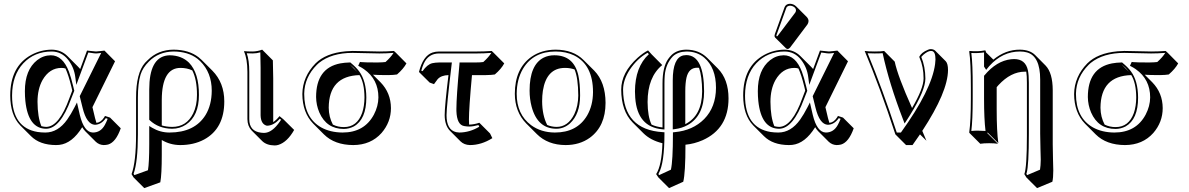

<svg xmlns="http://www.w3.org/2000/svg" viewBox="-20 -702 6300 1017"><path d="M469.7 -134.3 483.4 -76.7Q486.8 -63 490.7 -51.3Q514.2 -53.2 531.2 -79.6Q533.7 -84 536.1 -87.9L563 -79.1L619.6 -22.5Q593.8 51.3 552.7 63.5Q541 66.4 528.8 66.4Q505.4 65.4 487.8 49.3L431.2 -7.3Q422.4 -16.6 415.5 -28.3Q362.3 57.6 294.4 65.4Q285.2 66.4 276.4 66.4Q190.9 65.9 144 19L87.4 -37.6Q34.7 -91.8 34.2 -195.8Q34.2 -350.1 145.5 -411.1Q196.3 -438.5 253.9 -439Q303.7 -438.5 337.4 -404.8L394 -348.1Q399.9 -342.3 404.8 -336.4L440.9 -434.1Q448.2 -434.1 464.8 -431.6Q481.4 -429.2 488.8 -429.2Q496.6 -429.2 512.7 -431.6Q527.3 -434.1 533.2 -434.1L589.4 -377.4ZM362.8 -222.2 357.9 -243.2Q342.3 -306.6 326.7 -339.4Q315.9 -342.3 305.7 -342.3Q242.2 -342.3 205.1 -277.8Q178.7 -230 178.7 -162.6Q179.2 -81.5 199.2 -33.7Q211.9 -30.3 225.1 -29.8Q293.5 -31.7 347.2 -181.2ZM373.5 -221.2 356.4 -177.7Q299.3 -21.5 225.1 -20Q129.9 -20 114.3 -167Q111.8 -191.9 111.8 -219.2Q111.8 -332 176.8 -383.3Q209.5 -408.7 249 -409.2Q312 -409.2 345.2 -322.3Q356.4 -292 367.7 -245.1ZM402.3 -192.4 516.1 -421.9Q497.6 -418.9 488.8 -418.9Q480 -418.9 462.4 -421.9Q452.1 -423.3 447.8 -423.8L384.3 -252.4L378.9 -293Q372.6 -344.7 341.3 -384.8Q307.1 -428.7 253.9 -429.2Q162.6 -429.2 103.5 -366.7Q44.4 -303.7 43.9 -195.8Q43.9 -24.9 179.7 -2.9Q199.2 0 220.2 0Q287.6 0 336.4 -69.3Q355.5 -96.2 375 -134.3L387.7 -159.2L402.8 -93.3Q425.3 -1 472.2 0Q513.2 0 535.2 -40Q543 -54.2 550.3 -72.8L540.5 -76.2Q516.6 -42 482.9 -41Q439 -43 417.5 -130.9Z M829.1 263.7 744.1 294.4 687.5 237.8 676.8 220.2Q700.7 156.2 700.7 9.8V-184.1Q700.7 -315.4 748 -369.1Q753.4 -375 761.7 -382.8Q816.9 -438.5 899.4 -439Q980.5 -438.5 1031.7 -398.9Q1041 -391.6 1048.3 -384.3L1105 -327.6Q1168 -263.7 1168 -164.6Q1168 -21 1061 37.1Q1006.3 66.4 934.1 66.4Q880.9 65.9 836.9 39.6V117.7Q836.9 223.6 829.1 263.7ZM836.9 -37.6Q861.3 -30.3 891.6 -29.8Q968.3 -29.8 1003.4 -101.6Q1023.4 -143.1 1023.4 -199.2Q1023.4 -280.3 998.5 -329.1Q970.7 -342.3 936 -342.3Q837.9 -342.3 836.9 -173.8Q836.9 -171.9 836.9 -171.4ZM1033.7 -198.7Q1033.7 -88.4 965.3 -42Q932.1 -20 891.6 -20Q819.8 -21 773.4 -64.9L770.5 -67.9V-228Q770.5 -396 866.2 -408.2Q873 -409.2 879.4 -409.2Q941.9 -408.2 981 -370.1Q1034.2 -315.4 1033.7 -198.7ZM763.7 199.7Q770.5 160.6 770.5 61V-34.7L785.6 -25.4Q828.6 0 877.4 0Q1011.2 0 1068.8 -92.8Q1101.1 -146 1101.6 -221.2Q1101.6 -317.9 1040 -378.4Q1032.2 -385.7 1025.4 -391.1Q976.1 -428.7 899.4 -429.2Q820.3 -428.2 768.6 -376Q735.8 -343.3 724.6 -307.1Q710.4 -260.7 710.4 -184.1V9.8Q710.4 154.8 687.5 218.8L691.9 225.6Z M1290.5 -321.8Q1290 -391.6 1272.5 -429.2L1274.4 -431.2Q1286.6 -429.2 1318.4 -429.2Q1343.8 -429.7 1368.7 -439L1425.3 -382.3Q1425.3 -381.3 1427.2 -286.6V-55.2Q1443.8 -65.9 1460.4 -86.9L1481.4 -69.8L1538.1 -13.7Q1501.5 50.8 1454.6 65.4Q1444.3 68.4 1435.1 68.4Q1392.6 67.9 1369.1 45.4L1312.5 -11.2Q1291 -34.2 1290.5 -70.8ZM1300.3 -321.8V-70.8Q1300.3 -6.3 1363.8 1Q1371.6 2 1378.4 2Q1421.4 2 1463.4 -59.6Q1466.3 -64 1468.8 -67.9L1461.9 -72.8Q1429.2 -36.1 1393.6 -36.1Q1361.8 -43.9 1360.4 -90.8V-342.8Q1360.4 -368.7 1358.9 -424.8Q1338.4 -418.9 1318.4 -418.9Q1304.7 -418.9 1287.1 -419.9Q1300.3 -382.8 1300.3 -321.8Z M2083 -307.6Q2066.9 -304.7 2036.1 -304.2Q1983.4 -304.2 1955.6 -306.2L1995.6 -266.1Q2050.3 -210 2050.8 -129.4Q2050.8 -55.2 2001 2.4Q1944.3 65.9 1851.1 66.4Q1752.4 65.9 1695.8 9.8L1639.2 -46.9Q1582 -105.5 1581.5 -204.1Q1583 -296.4 1651.4 -366.2Q1705.6 -420.4 1811 -430.2Q1829.6 -431.6 1847.7 -432.1Q1871.1 -432.1 1918.2 -430.7Q1965.3 -429.2 1989.3 -429.2Q2028.3 -429.2 2066.4 -432.1L2076.7 -422.9L2132.8 -366.2Q2117.2 -337.4 2083 -307.6ZM1801.3 -28.8Q1871.6 -28.8 1898.4 -104.5Q1910.2 -139.6 1910.6 -185.1Q1910.2 -262.7 1884.3 -304.2Q1722.2 -299.8 1721.2 -131.3Q1721.7 -82.5 1743.2 -42Q1769.5 -28.8 1801.3 -28.8ZM1872.1 -321.3Q1863.3 -332.5 1854.5 -341.8Q1844.2 -351.6 1832.5 -360.8ZM1801.3 -19Q1709.5 -19 1671.4 -106.4Q1654.8 -145.5 1654.3 -188Q1654.3 -341.3 1782.2 -366.2Q1806.2 -370.6 1832.5 -371.1H1835.9L1838.4 -368.7Q1865.2 -346.7 1882.3 -324.2Q1919.9 -273.9 1920.4 -185.1Q1920.4 -69.8 1854 -32.2Q1829.6 -19.5 1801.3 -19ZM2022 -373.5Q2050.8 -399.4 2064.5 -421.9Q2024.9 -418.9 1989.3 -418.9Q1965.3 -418.9 1918 -420.4Q1871.1 -421.9 1847.7 -421.9Q1735.8 -421.9 1669.4 -368.7Q1663.1 -363.3 1658.7 -358.9Q1592.8 -293 1591.3 -206.1Q1591.3 -204.6 1591.3 -204.1Q1591.3 -78.1 1681.6 -26.9Q1729.5 -0.5 1794.4 0Q1909.7 0 1960.4 -94.7Q1983.9 -139.6 1984.4 -186Q1984.4 -281.7 1908.2 -335.4Q1897 -343.3 1885.7 -349.1L1877.4 -353.5L1886.7 -374L1894 -373Q1911.1 -371.1 1979.5 -371.1Q2008.8 -371.6 2022 -373.5Z M2480 -304.2Q2463.9 -128.4 2463.9 -69.3Q2463.9 -53.2 2464.8 -42H2465.8Q2491.2 -42.5 2519 -51.8L2575.7 4.9L2587.9 29.8Q2529.8 66.4 2468.8 66.4Q2438.5 65.4 2419.4 46.9L2362.8 -9.8Q2335.9 -38.1 2335.4 -91.8Q2335.4 -139.6 2355.5 -304.2Q2316.9 -303.2 2298.3 -282.7Q2291 -273.9 2278.8 -256.3L2255.9 -264.6L2199.2 -320.8Q2220.7 -406.7 2271 -423.8Q2287.6 -429.2 2306.2 -429.2H2506.8Q2545.9 -429.2 2584.5 -432.1L2594.2 -422.9L2650.9 -366.2Q2635.3 -336.9 2601.1 -307.6Q2585 -304.7 2554.2 -304.2ZM2413.6 -361.8 2414.1 -371.1H2497.6Q2526.4 -371.1 2540 -373.5Q2568.8 -399.4 2582.5 -421.9Q2543 -418.9 2506.8 -418.9H2306.2Q2249 -418.9 2224.6 -365.2Q2217.3 -349.1 2211.4 -327.6L2218.3 -325.2Q2242.7 -360.4 2269.5 -367.2Q2284.7 -370.6 2306.2 -371.1H2373.5L2372.1 -359.9Q2345.2 -136.2 2345.2 -91.8Q2345.2 -13.7 2396.5 -2Q2404.8 -0.5 2412.6 0Q2468.3 -0.5 2518.6 -30.8L2514.2 -39.6Q2488.3 -32.2 2465.8 -31.7Q2452.6 -31.7 2439 -34.2Q2399.9 -40.5 2397.5 -114.3Q2397.5 -120.6 2397.5 -126Q2397.5 -187 2413.6 -361.8Z M2707 -205.1Q2707 -338.9 2795.4 -401.4Q2849.1 -438.5 2922.9 -439Q3016.6 -438.5 3070.8 -384.3L3127.4 -328.1Q3187 -267.1 3187.5 -157.2Q3187.5 -33.2 3104 27.8Q3050.3 66.4 2975.6 66.4Q2881.8 65.9 2823.7 8.3L2767.1 -48.3Q2707.5 -109.4 2707 -205.1ZM2972.7 -342.3Q2875 -342.3 2855.5 -221.2Q2851.6 -194.8 2851.6 -165.5Q2852.1 -91.3 2878.4 -40Q2901.4 -30.3 2927.7 -29.8Q2988.8 -29.8 3022 -97.2Q3042.5 -140.6 3043 -195.8Q3042.5 -288.6 3023.4 -334Q3001 -342.3 2972.7 -342.3ZM2916 -409.2Q3019.5 -409.2 3043.5 -302.2Q3052.7 -260.3 3052.7 -195.8Q3052.7 -98.1 2999 -48.3Q2967.8 -20.5 2927.7 -20Q2827.1 -20 2795.9 -137.2Q2785.2 -177.7 2785.2 -222.2Q2785.2 -358.4 2859.4 -396.5Q2884.8 -409.2 2916 -409.2ZM2716.8 -205.1Q2716.8 -96.2 2793 -39.1Q2845.7 -0.5 2918.9 0Q3037.1 0 3090.3 -90.8Q3120.6 -143.6 3121.1 -213.9Q3121.1 -358.9 3020.5 -408.7Q2978 -429.2 2922.9 -429.2Q2804.7 -429.2 2750 -337.4Q2717.3 -281.7 2716.8 -205.1Z M3610.8 64.5Q3610.8 214.4 3599.1 260.7L3523.9 294.4L3467.3 237.8L3455.6 220.2Q3485.4 173.3 3488.8 56.6Q3425.8 41.5 3387.2 2.9L3330.6 -53.7Q3271 -114.7 3270.5 -227.1Q3270.5 -317.4 3357.4 -396Q3387.2 -422.4 3412.6 -435.1L3431.6 -414.1L3487.8 -357.4Q3410.2 -293.9 3410.2 -161.6Q3410.6 -85 3431.2 -42Q3456.5 -30.3 3489.3 -26.9V-259.8Q3489.3 -346.7 3519 -389.2Q3527.3 -400.9 3537.6 -411.1Q3567.4 -439 3616.2 -439Q3682.1 -438.5 3725.6 -396L3782.2 -339.4Q3838.9 -281.7 3838.9 -180.7Q3838.9 -21 3702.1 40.5Q3657.2 60.1 3610.8 64.5ZM3609.9 -44.4Q3698.7 -89.4 3699.2 -217.8Q3698.7 -296.9 3682.6 -342.8Q3677.2 -343.3 3672.9 -343.3Q3628.4 -343.3 3616.2 -290.5Q3609.9 -262.2 3609.9 -219.2ZM3544.4 7.8V-1L3553.7 -2Q3649.9 -10.7 3710.4 -71.8Q3772 -134.8 3772.5 -236.8Q3772.5 -343.3 3710.4 -396.5Q3671.9 -429.2 3616.2 -429.2Q3570.8 -428.2 3544.4 -403.8Q3506.3 -364.3 3501 -301.8Q3499.5 -283.2 3499.5 -259.8V-16.1L3488.8 -17.1Q3356 -28.8 3344.7 -184.1Q3343.8 -200.7 3343.3 -217.8Q3343.8 -347.7 3417 -415L3410.2 -422.4Q3355.5 -392.1 3315.9 -333Q3280.8 -279.3 3280.3 -227.1Q3282.2 -15.1 3490.2 -2L3499.5 -1.5V7.8Q3499.5 162.1 3469.2 216.3Q3467.8 218.3 3467.3 219.7L3471.2 225.6L3533.7 196.8Q3544.4 149.9 3544.4 7.8ZM3709.5 -217.8Q3709.5 -88.9 3623 -40Q3592.8 -22.9 3554.7 -18.1L3543.5 -16.6V-275.9Q3543.5 -397 3600.6 -408.7Q3608.4 -410.2 3616.2 -410.2Q3709 -408.2 3709.5 -217.8Z M4164.6 -682.1Q4183.6 -681.2 4196.8 -668.5L4253.4 -611.8Q4262.7 -601.6 4262.7 -590.3Q4262.2 -580.1 4256.8 -572.3L4165 -450.2Q4158.7 -442.9 4152.8 -442.4Q4146.5 -442.9 4142.6 -446.8L4085.9 -502.9Q4082.5 -507.3 4082.5 -512.2Q4083 -516.6 4084.5 -522L4136.2 -665Q4144 -681.6 4164.6 -682.1ZM4352.1 -134.3 4365.7 -76.7Q4369.1 -63 4373 -51.3Q4396.5 -53.2 4413.6 -79.6Q4416 -84 4418.5 -87.9L4445.3 -79.1L4502 -22.5Q4476.1 51.3 4435.1 63.5Q4423.3 66.4 4411.1 66.4Q4387.7 65.4 4370.1 49.3L4313.5 -7.3Q4304.7 -16.6 4297.9 -28.3Q4244.6 57.6 4176.8 65.4Q4167.5 66.4 4158.7 66.4Q4073.2 65.9 4026.4 19L3969.7 -37.6Q3917 -91.8 3916.5 -195.8Q3916.5 -350.1 4027.8 -411.1Q4078.6 -438.5 4136.2 -439Q4186 -438.5 4219.7 -404.8L4276.4 -348.1Q4282.2 -342.3 4287.1 -336.4L4323.2 -434.1Q4330.6 -434.1 4347.2 -431.6Q4363.8 -429.2 4371.1 -429.2Q4378.9 -429.2 4395 -431.6Q4409.7 -434.1 4415.5 -434.1L4471.7 -377.4ZM4245.1 -222.2 4240.2 -243.2Q4224.6 -306.6 4209 -339.4Q4198.2 -342.3 4188 -342.3Q4124.5 -342.3 4087.4 -277.8Q4061 -230 4061 -162.6Q4061.5 -81.5 4081.5 -33.7Q4094.2 -30.3 4107.4 -29.8Q4175.8 -31.7 4229.5 -181.2ZM4255.9 -221.2 4238.8 -177.7Q4181.6 -21.5 4107.4 -20Q4012.2 -20 3996.6 -167Q3994.1 -191.9 3994.1 -219.2Q3994.1 -332 4059.1 -383.3Q4091.8 -408.7 4131.3 -409.2Q4194.3 -409.2 4227.5 -322.3Q4238.8 -292 4250 -245.1ZM4284.7 -192.4 4398.4 -421.9Q4379.9 -418.9 4371.1 -418.9Q4362.3 -418.9 4344.7 -421.9Q4334.5 -423.3 4330.1 -423.8L4266.6 -252.4L4261.2 -293Q4254.9 -344.7 4223.6 -384.8Q4189.5 -428.7 4136.2 -429.2Q4044.9 -429.2 3985.8 -366.7Q3926.8 -303.7 3926.3 -195.8Q3926.3 -24.9 4062 -2.9Q4081.5 0 4102.5 0Q4169.9 0 4218.8 -69.3Q4237.8 -96.2 4257.3 -134.3L4270 -159.2L4285.2 -93.3Q4307.6 -1 4354.5 0Q4395.5 0 4417.5 -40Q4425.3 -54.2 4432.6 -72.8L4422.9 -76.2Q4398.9 -42 4365.2 -41Q4321.3 -43 4299.8 -130.9ZM4164.6 -671.9Q4150.4 -670.9 4145.5 -661.6L4093.8 -518.6Q4092.8 -515.1 4092.3 -512.2Q4094.2 -510.3 4095.7 -508.8Q4098.1 -510.7 4100.1 -513.2L4192.4 -635.3Q4195.8 -640.1 4196.3 -647Q4196.3 -662.6 4176.3 -669.9Q4169.9 -671.9 4164.6 -671.9Z M4865.2 -8.8Q4878.4 21.5 4887.2 43.5L4853 9.8Q4834 38.1 4813.5 66.4H4779.3L4722.7 9.8Q4642.6 -235.4 4560.1 -432.1Q4577.1 -429.2 4612.8 -429.2Q4649.9 -429.2 4663.1 -432.1L4719.2 -375.5Q4735.4 -298.3 4811 -129.9Q4871.6 -232.9 4872.1 -286.1Q4872.1 -347.7 4851.1 -395.5Q4849.1 -399.4 4849.1 -400.9Q4860.4 -424.3 4895.5 -438.5Q4904.8 -442.4 4910.6 -441.9Q4924.8 -441.4 4933.1 -434.1L4989.7 -377.4Q5001.5 -364.7 5001.5 -330.6Q5000.5 -215.3 4865.2 -8.8ZM4782.2 -64 4771.5 -47.9 4764.6 -65.9Q4689 -261.7 4655.3 -420.4Q4640.1 -418.9 4612.8 -418.9Q4588.4 -418.9 4575.7 -419.9Q4654.3 -230.5 4730 0H4752Q4915.5 -227.1 4933.1 -362.8Q4934.6 -376 4935.1 -387.2Q4935.1 -427.7 4917 -431.6Q4913.6 -432.1 4910.6 -432.1Q4894.5 -432.1 4870.6 -411.6Q4863.8 -405.3 4859.9 -400.4Q4881.3 -348.6 4881.6 -286.1Q4881.8 -223.6 4800.8 -93.3Q4791.5 -78.6 4782.2 -64Z M5416 -322.3Q5411.6 -322.3 5408.2 -322.3Q5334.5 -322.3 5268.6 -251Q5263.2 -245.1 5259.3 -240.2V-123.5Q5259.3 -7.3 5268.1 56.6L5211.4 0L5209.5 2.9L5266.1 59.6Q5247.6 56.6 5219.2 56.6Q5190.4 56.6 5172.4 59.6L5115.7 2.9L5113.8 0Q5122.6 -62 5122.6 -180.2V-234.9Q5122.6 -373 5113.8 -429.2L5115.7 -432.1Q5159.7 -427.7 5196.8 -435.1Q5199.7 -434.6 5200.7 -433.6Q5202.1 -430.7 5202.6 -424.8L5241.7 -386.2Q5306.6 -439.5 5382.3 -439Q5434.1 -438.5 5462.4 -411.1L5518.6 -354.5Q5555.7 -315.9 5556.2 -224.6V62.5Q5556.2 89.8 5557.6 140.6Q5559.1 182.6 5559.1 200.7Q5559.1 240.7 5554.2 260.7L5473.1 294.4L5416.5 237.8L5405.8 220.2Q5419.4 184.1 5419.4 17.1Q5419.4 11.2 5419.4 5.9V-263.2Q5419.4 -301.8 5416 -322.3ZM5205.1 -349.6 5202.6 -352.1 5204.6 -349.1ZM5212.4 -342.8 5203.6 -332 5192.4 -349.1V-424.3Q5160.6 -419.4 5125 -421.4Q5132.8 -362.3 5132.3 -234.9V-180.2Q5132.3 -65.9 5125 -8.3Q5144.5 -10.3 5162.6 -9.8Q5181.6 -9.8 5200.2 -8.3Q5192.4 -70.3 5192.4 -180.2V-300.8L5194.8 -303.2Q5258.3 -379.4 5335.4 -388.2Q5344.2 -389.2 5351.6 -389.2Q5412.1 -389.2 5424.8 -329.1Q5429.7 -304.7 5429.7 -263.2V5.9Q5429.7 173.8 5418 214.4Q5417 217.3 5416.5 218.8L5420.4 225.6L5488.8 196.8Q5492.2 177.2 5492.7 144Q5492.7 126 5491.2 85Q5489.7 33.2 5489.7 5.9V-280.8Q5489.7 -404.3 5420.4 -424.3Q5403.8 -429.2 5382.3 -429.2Q5289.6 -429.2 5220.2 -352.1Q5215.8 -346.7 5212.4 -342.8Z M6170.9 -307.6Q6154.8 -304.7 6124 -304.2Q6071.3 -304.2 6043.5 -306.2L6083.5 -266.1Q6138.2 -210 6138.7 -129.4Q6138.7 -55.2 6088.9 2.4Q6032.2 65.9 5939 66.4Q5840.3 65.9 5783.7 9.8L5727.1 -46.9Q5669.9 -105.5 5669.4 -204.1Q5670.9 -296.4 5739.3 -366.2Q5793.5 -420.4 5898.9 -430.2Q5917.5 -431.6 5935.5 -432.1Q5959 -432.1 6006.1 -430.7Q6053.2 -429.2 6077.1 -429.2Q6116.2 -429.2 6154.3 -432.1L6164.6 -422.9L6220.7 -366.2Q6205.1 -337.4 6170.9 -307.6ZM5889.2 -28.8Q5959.5 -28.8 5986.3 -104.5Q5998 -139.6 5998.5 -185.1Q5998 -262.7 5972.2 -304.2Q5810.1 -299.8 5809.1 -131.3Q5809.6 -82.5 5831.1 -42Q5857.4 -28.8 5889.2 -28.8ZM5960 -321.3Q5951.2 -332.5 5942.4 -341.8Q5932.1 -351.6 5920.4 -360.8ZM5889.2 -19Q5797.4 -19 5759.3 -106.4Q5742.7 -145.5 5742.2 -188Q5742.2 -341.3 5870.1 -366.2Q5894 -370.6 5920.4 -371.1H5923.8L5926.3 -368.7Q5953.1 -346.7 5970.2 -324.2Q6007.8 -273.9 6008.3 -185.1Q6008.3 -69.8 5941.9 -32.2Q5917.5 -19.5 5889.2 -19ZM6109.9 -373.5Q6138.7 -399.4 6152.3 -421.9Q6112.8 -418.9 6077.1 -418.9Q6053.2 -418.9 6005.9 -420.4Q5959 -421.9 5935.5 -421.9Q5823.7 -421.9 5757.3 -368.7Q5751 -363.3 5746.6 -358.9Q5680.7 -293 5679.2 -206.1Q5679.2 -204.6 5679.2 -204.1Q5679.2 -78.1 5769.5 -26.9Q5817.4 -0.5 5882.3 0Q5997.6 0 6048.3 -94.7Q6071.8 -139.6 6072.3 -186Q6072.3 -281.7 5996.1 -335.4Q5984.9 -343.3 5973.6 -349.1L5965.3 -353.5L5974.6 -374L5981.9 -373Q5999 -371.1 6067.4 -371.1Q6096.7 -371.6 6109.9 -373.5Z"/></svg>

Font: Linux Biolinum Shadow O
Style: Regular
Weight: 400
Designer: Philipp H. Poll
Foundry: Philipp H. Poll
Version: Version 1.0.4